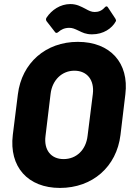

<svg xmlns="http://www.w3.org/2000/svg" viewBox="-20 -914 639 945"><path d="M433 -745C489 -745 531 -774 550 -809C552 -813 551 -817 548 -822L511 -878C507 -885 501 -884 495 -877C480 -860 463 -855 446 -855C430 -855 418 -861 400 -871C378 -882 358 -894 326 -894C277 -894 234 -865 209 -827C205 -821 206 -815 209 -810L251 -756C255 -750 261 -751 268 -757C280 -768 297 -777 321 -777C336 -777 346 -773 369 -762C386 -754 402 -745 433 -745ZM275 11C435 11 554 -93 573 -250L597 -450C616 -604 523 -708 363 -708C205 -708 87 -604 68 -450L43 -250C24 -93 117 11 275 11ZM293 -131C231 -131 195 -176 204 -245L229 -452C237 -520 285 -566 346 -566C409 -566 445 -520 437 -452L411 -245C403 -176 356 -131 293 -131Z"/></svg>

Font: Barlow ExtraBold
Style: Italic
Weight: 800
Italic angle: -7°
Designer: Jeremy Tribby
Foundry: Tribby Type
Version: Version 1.422;hotconv 1.0.109;makeotfexe 2.5.65596